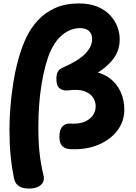

<svg xmlns="http://www.w3.org/2000/svg" viewBox="-20 -850 792 1117"><path d="M232.4 167Q239.6 194.9 228.8 212.7Q218 230.4 196.8 238.7Q175.6 247 149.7 247Q113.4 247 91.4 233.7Q69.4 220.4 62.1 190Q47.9 120 41.4 52.3Q35 -15.3 35 -99Q35 -158 40.6 -227.9Q46.2 -297.8 57.8 -370.8Q69.4 -443.8 88.8 -512.3Q108.2 -580.8 135 -636Q160.8 -689 201.4 -732.9Q242 -776.9 301.1 -803.4Q360.1 -830 440 -830Q500.3 -830 544.9 -811.9Q589.6 -793.8 618.8 -763Q648.1 -732.2 662.3 -695.6Q676.4 -659 676.4 -621Q676.4 -582 663.4 -550.3Q650.4 -518.7 626.9 -492.4Q603.4 -466.1 572.4 -443.6Q541.4 -421 506.4 -400L510.2 -434.7Q574.2 -427.7 617 -395.8Q659.8 -364 681.6 -316.1Q703.3 -268.2 703.3 -211.8Q703.3 -145.8 664.1 -92.4Q624.9 -39 554.3 -8.6Q483.8 21.9 389 17.9Q358.7 16.1 342.1 -0.2Q325.6 -16.6 325.6 -55.2Q325.6 -96 343.4 -114.5Q361.2 -133 389 -131Q435.4 -127.8 468.4 -140.4Q501.3 -153 519 -177.2Q536.7 -201.3 536.7 -232.1Q536.7 -259 521.1 -282.9Q505.4 -306.8 470.7 -319.4Q436 -332 377.4 -324.2Q348.8 -320.4 328.4 -334.9Q308 -349.4 308 -390.1Q308 -418.7 317.1 -433.7Q326.2 -448.8 348.2 -458.1Q438.1 -497.4 477.1 -538.5Q516 -579.6 516 -621.9Q516 -641.9 508.2 -656.2Q500.3 -670.6 484.4 -678.5Q468.4 -686.4 443 -686.4Q417.2 -686.4 386.6 -674.2Q356 -661.9 326.4 -632.3Q296.8 -602.7 272.7 -549.7Q257 -514.3 244.2 -466.2Q231.3 -418.1 221.9 -360.4Q212.4 -302.7 207.7 -239.8Q203 -177 203 -112Q203 -28 209.9 37.4Q216.9 102.8 232.4 167Z"/></svg>

Font: Playpen Sans Hebrew
Style: Regular
Weight: 400
Designer: Tom Grace, Laura Meseguer, Veronika Burian, José Scaglione
Foundry: TypeTogether
Version: Version 2.000